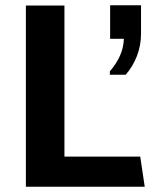

<svg xmlns="http://www.w3.org/2000/svg" viewBox="-20 -707 580 727"><path d="M78 0V-686H224V-114H511L528 0ZM396 -424V-437Q421 -466 434.5 -496.5Q448 -527 449 -560H397V-687H514V-580Q514 -535 498.5 -495Q483 -455 456 -424Z"/></svg>

Font: Chivo Medium SemiBold
Style: Regular
Weight: 600
Version: Version 2.002